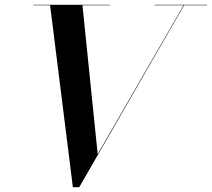

<svg xmlns="http://www.w3.org/2000/svg" viewBox="-20 -770 884 801"><path d="M387.5 -127 324 -748H439V-750H119V-748H189L284 11H310.5L748 -748H844V-750H624V-748H746Z"/></svg>

Font: Bodoni* 96pt Medium
Style: Italic
Weight: 500
Italic angle: -13°
Version: Version 2.3